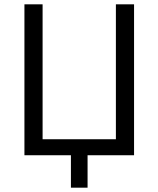

<svg xmlns="http://www.w3.org/2000/svg" viewBox="-20 -718 733 888"><path d="M308 0H93V-698H177V-74H516V-698H600V0H385V150H308Z"/></svg>

Font: IBM Plex Sans
Style: Regular
Weight: 400
Designer: Mike Abbink, Paul van der Laan, Pieter van Rosmalen
Foundry: Bold Monday
Version: Version 3.005